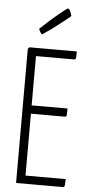

<svg xmlns="http://www.w3.org/2000/svg" viewBox="-61 -951 465 986"><g transform="rotate(5 171.5 -458.0)"><path d="M61 0V-688Q61 -688 63 -694Q65 -700 74 -700H313Q313 -682 312.5 -673Q312 -664 310 -661Q308 -658 303 -658H106V-42H313Q313 -23 312 -14Q311 -5 309 -2.5Q307 0 302 0ZM75 -361V-404H291Q291 -378 290 -369.5Q289 -361 281 -361ZM128 -772Q125 -772 120.5 -778.5Q116 -785 113 -792Q110 -799 110 -799Q132 -820 155.5 -841Q179 -862 199.5 -879Q220 -896 233 -906Q246 -916 247 -916Q256 -916 262 -900.5Q268 -885 269 -879Q267 -876 253 -865Q239 -854 219 -838Q199 -822 175 -804.5Q151 -787 128 -772Z"/></g></svg>

Font: Yanone Kaffeesatz Light
Style: Regular
Weight: 300
Designer: Yanone (Cyrillic: Daniel Pouzeot, Huerta Tipografica, and Cyreal)
Foundry: Yanone
Version: Version 2.003